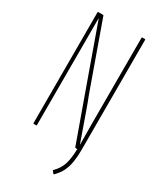

<svg xmlns="http://www.w3.org/2000/svg" viewBox="-206 -729 821 974"><g transform="rotate(30 204.0 -242.0)"><path d="M281 170 271 157Q268 155 271 153Q301 123 311.5 88Q322 53 323 0H314Q311 0 310 -2L177 -373Q154 -436 131.5 -500.5Q109 -565 86 -628H85Q85 -586 85 -543.5Q85 -501 85 -458Q85 -415 85 -373V-4Q85 0 82 0H68Q65 0 65 -4V-651Q65 -655 68 -655H94Q98 -655 99 -653L236 -269Q252 -229 266 -188.5Q280 -148 294.5 -108Q309 -68 323 -27H324Q324 -57 323.5 -87Q323 -117 323 -147.5Q323 -178 323 -207.5Q323 -237 323 -267V-651Q323 -655 327 -655H341Q344 -655 344 -651V-5Q344 32 339 63Q334 94 322 119.5Q310 145 285 170Q283 171 281 170Z"/></g></svg>

Font: Sofia Sans Extra Condensed Thin
Style: Regular
Weight: 250
Version: Version 4.100